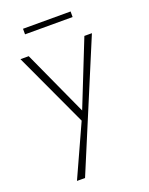

<svg xmlns="http://www.w3.org/2000/svg" viewBox="-156 -636 778 1005"><g transform="rotate(-20 233.0 -133.5)"><path d="M232 16 34 -411H80L253 -32ZM390 -411H432L139 289H94L234 -19ZM101 -525V-556H366V-525Z"/></g></svg>

Font: Ysabeau Infant ExtraLight
Style: Regular
Weight: 250
Designer: Christian Thalmann (Catharsis Fonts)
Version: Version 2.001;gftools[0.9.30]; featfreeze: ss01,ss02,lnum